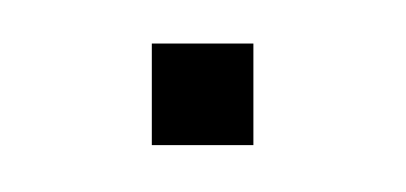

<svg xmlns="http://www.w3.org/2000/svg" viewBox="-20 -458 182 86"><path d="M48 -393V-438.5H93.5V-393Z"/></svg>

Font: Big Shoulders Display Thin Light
Style: Regular
Weight: 300
Version: Version 2.002